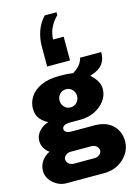

<svg xmlns="http://www.w3.org/2000/svg" viewBox="-160 -1021 911 1290"><g transform="rotate(-15 295.0 -375.5)"><path d="M134 188Q101 188 71.5 171.5Q42 155 23 128Q4 101 4 68Q4 31 24.5 1Q45 -29 80 -46Q58 -61 45 -84Q32 -107 32 -133Q32 -171 59 -200.5Q86 -230 124 -240Q92 -255 69.5 -282.5Q47 -310 47 -353Q47 -398 72 -436Q97 -474 148 -497.5Q199 -521 277 -521Q305 -521 328.5 -519.5Q352 -518 371 -515Q413 -543 427 -566.5Q441 -590 441 -603H589Q589 -564 575.5 -537.5Q562 -511 537.5 -495Q513 -479 479 -469L478 -466Q503 -445 519 -418Q535 -391 535 -361Q535 -317 507.5 -280Q480 -243 435 -221.5Q390 -200 335 -200H266Q235 -200 222 -191Q209 -182 209 -170Q209 -157 220 -148Q231 -139 266 -139H416Q499 -139 544 -95Q589 -51 589 17Q589 62 564 101Q539 140 496.5 164Q454 188 399 188ZM218 74H361Q382 74 396.5 62Q411 50 411 33Q411 16 396.5 3.5Q382 -9 361 -9H218Q197 -9 182.5 3Q168 15 168 32Q168 49 182.5 61.5Q197 74 218 74ZM295 -297Q321 -297 338.5 -315.5Q356 -334 356 -360Q356 -386 338.5 -404.5Q321 -423 295 -423Q269 -423 251.5 -404.5Q234 -386 234 -360Q234 -334 251.5 -315.5Q269 -297 295 -297ZM368 -939V-919Q334 -885 316.5 -847Q299 -809 299 -768H372V-603H213V-742Q213 -798 231 -849Q249 -900 286 -939Z"/></g></svg>

Font: Chivo Medium Black
Style: Regular
Weight: 900
Version: Version 2.002